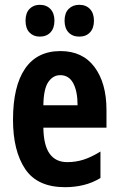

<svg xmlns="http://www.w3.org/2000/svg" viewBox="-20 -767 491 797"><path d="M231 -555Q323 -555 372.5 -488.5Q422 -422 422 -310V-237H160Q161 -164 186 -129Q211 -94 259 -94Q295 -94 327.5 -104.5Q360 -115 397 -138V-28Q364 -8 327 1Q290 10 250 10Q135 10 84.5 -65.5Q34 -141 34 -270Q34 -409 84 -482Q134 -555 231 -555ZM230 -455Q200 -455 180.5 -426.5Q161 -398 160 -330H302Q302 -388 284 -421.5Q266 -455 230 -455ZM86 -681Q86 -713 102.5 -730Q119 -747 145 -747Q173 -747 189.5 -729.5Q206 -712 206 -681Q206 -650 189.5 -632.5Q173 -615 145 -615Q119 -615 102.5 -632Q86 -649 86 -681ZM248 -681Q248 -713 265 -730Q282 -747 309 -747Q337 -747 353.5 -729.5Q370 -712 370 -681Q370 -650 353.5 -632.5Q337 -615 309 -615Q281 -615 264.5 -632.5Q248 -650 248 -681Z"/></svg>

Font: Noto Sans Telugu ExtraCondensed
Style: Bold
Weight: 700
Width: 2
Designer: Jelle Bosma - Monotype Design Team
Foundry: Monotype Imaging Inc.
Version: Version 2.005; ttfautohint (v1.8.4.7-5d5b)